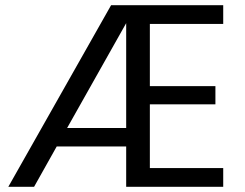

<svg xmlns="http://www.w3.org/2000/svg" viewBox="-20 -718 940 738"><path d="M838 -626C838 -626 838 -698 838 -698C838 -698 407 -698 407 -698C407 -698 12 0 12 0C12 0 111 0 111 0C111 0 198 -155 198 -155C198 -155 465 -155 465 -155C465 -155 465 0 465 0C465 0 838 0 838 0C838 0 838 -72 838 -72C838 -72 556 -72 556 -72C556 -72 556 -317 556 -317C556 -317 808 -317 808 -317C808 -317 808 -387 808 -387C808 -387 556 -387 556 -387C556 -387 556 -626 556 -626C556 -626 838 -626 838 -626ZM238 -226C238 -226 465 -629 465 -629C465 -629 465 -226 465 -226C465 -226 238 -226 238 -226Z"/></svg>

Font: Girnar Poppins
Style: Regular
Weight: 500
Designer: Ninad Kale (Devanagari), Jonny Pinhorn (Latin)
Foundry: Indian Type Foundry
Version: ""